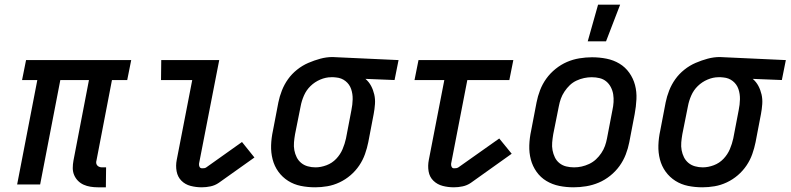

<svg xmlns="http://www.w3.org/2000/svg" viewBox="-20 -786 3368 818"><path d="M431 12H397Q381 12 365.5 9.5Q350 7 336.5 1Q323 -5 312.5 -15.5Q302 -26 296 -40Q290 -54 290 -70Q290 -86 293 -102L359 -445H237L151 0H53L139 -445H74L91 -530H539L522 -445H457L391 -102Q389 -96 390 -90.5Q391 -85 394.5 -81Q398 -77 403.5 -75Q409 -73 414 -73H432Z M840 12Q815 12 792 6Q769 0 753 -16Q737 -32 732.5 -56Q728 -80 733 -105L799 -445H666L667 -530H914L828 -89Q827 -82 830 -75.5Q833 -69 841 -69Q845 -69 850 -69.5Q855 -70 859 -73L1011 -181L1064 -115L912 -7Q896 4 877 8Q858 12 840 12Z M1323 12Q1291 12 1261.5 6Q1232 0 1207.5 -15.5Q1183 -31 1166 -54.5Q1149 -78 1141.5 -107Q1134 -136 1135 -167Q1136 -198 1143 -230L1166 -350Q1171 -375 1181 -400.5Q1191 -426 1207 -448.5Q1223 -471 1245.5 -489Q1268 -507 1293.5 -518Q1319 -529 1345 -536Q1371 -543 1397 -543Q1402 -543 1407 -542.5Q1412 -542 1417 -542L1678 -530L1661 -445L1537 -450Q1552 -437 1561 -420Q1570 -403 1574.5 -383.5Q1579 -364 1577.5 -342.5Q1576 -321 1572 -300L1549 -180Q1544 -155 1535 -129.5Q1526 -104 1510.5 -81Q1495 -58 1473.5 -39.5Q1452 -21 1426.5 -9Q1401 3 1374.5 7.5Q1348 12 1323 12ZM1324 -73Q1347 -73 1371 -82Q1395 -91 1412.5 -109.5Q1430 -128 1439.5 -150.5Q1449 -173 1454 -196L1477 -316Q1482 -340 1482.5 -363Q1483 -386 1476 -406.5Q1469 -427 1452 -440.5Q1435 -454 1412 -456L1401 -457H1391Q1368 -457 1344.5 -447Q1321 -437 1303 -419.5Q1285 -402 1275 -379Q1265 -356 1261 -334L1237 -214Q1234 -197 1232.5 -179.5Q1231 -162 1234 -146Q1237 -130 1244 -116Q1251 -102 1263 -92Q1275 -82 1291 -77.5Q1307 -73 1324 -73Z M1914 12Q1889 12 1866 6Q1843 0 1826.5 -16Q1810 -32 1806 -56Q1802 -80 1807 -105L1873 -445H1746L1763 -530H2167L2150 -445H1971L1902 -89Q1901 -82 1904 -75.5Q1907 -69 1914 -69Q1919 -69 1923.5 -69.5Q1928 -70 1933 -73L2107 -196L2160 -131L1986 -7Q1970 4 1951 8Q1932 12 1914 12Z M2424 12Q2392 12 2362.5 6Q2333 0 2308 -15Q2283 -30 2266 -54Q2249 -78 2241.5 -106.5Q2234 -135 2235 -166.5Q2236 -198 2243 -230L2266 -350Q2271 -376 2281 -402Q2291 -428 2307.5 -451Q2324 -474 2347 -492.5Q2370 -511 2395.5 -522Q2421 -533 2448.5 -537.5Q2476 -542 2502 -542Q2534 -542 2564 -536Q2594 -530 2619 -515Q2644 -500 2661 -476Q2678 -452 2685.5 -423.5Q2693 -395 2691.5 -363.5Q2690 -332 2684 -300L2661 -180Q2656 -154 2646 -128Q2636 -102 2619.5 -79Q2603 -56 2580 -37.5Q2557 -19 2531 -8Q2505 3 2477.5 7.5Q2450 12 2424 12ZM2426 -73Q2442 -73 2458 -76.5Q2474 -80 2490 -87.5Q2506 -95 2519 -107Q2532 -119 2542 -134Q2552 -149 2557.5 -164.5Q2563 -180 2566 -196L2589 -316Q2593 -334 2594 -351Q2595 -368 2592.5 -384Q2590 -400 2582.5 -414.5Q2575 -429 2563 -439Q2551 -449 2535 -453Q2519 -457 2501 -457Q2485 -457 2468.5 -453.5Q2452 -450 2436 -442.5Q2420 -435 2407.5 -423Q2395 -411 2385 -396Q2375 -381 2369.5 -365.5Q2364 -350 2361 -334L2337 -214Q2334 -196 2332.5 -179Q2331 -162 2334 -146Q2337 -130 2344 -115.5Q2351 -101 2363.5 -91Q2376 -81 2392 -77Q2408 -73 2426 -73ZM2484 -610 2528 -766H2622L2562 -610Z M2973 12Q2941 12 2911.5 6Q2882 0 2857.5 -15.5Q2833 -31 2816 -54.5Q2799 -78 2791.5 -107Q2784 -136 2785 -167Q2786 -198 2793 -230L2816 -350Q2821 -375 2831 -400.5Q2841 -426 2857 -448.5Q2873 -471 2895.5 -489Q2918 -507 2943.5 -518Q2969 -529 2995 -536Q3021 -543 3047 -543Q3052 -543 3057 -542.5Q3062 -542 3067 -542L3328 -530L3311 -445L3187 -450Q3202 -437 3211 -420Q3220 -403 3224.5 -383.5Q3229 -364 3227.5 -342.5Q3226 -321 3222 -300L3199 -180Q3194 -155 3185 -129.5Q3176 -104 3160.5 -81Q3145 -58 3123.5 -39.5Q3102 -21 3076.5 -9Q3051 3 3024.5 7.5Q2998 12 2973 12ZM2974 -73Q2997 -73 3021 -82Q3045 -91 3062.5 -109.5Q3080 -128 3089.5 -150.5Q3099 -173 3104 -196L3127 -316Q3132 -340 3132.5 -363Q3133 -386 3126 -406.5Q3119 -427 3102 -440.5Q3085 -454 3062 -456L3051 -457H3041Q3018 -457 2994.5 -447Q2971 -437 2953 -419.5Q2935 -402 2925 -379Q2915 -356 2911 -334L2887 -214Q2884 -197 2882.5 -179.5Q2881 -162 2884 -146Q2887 -130 2894 -116Q2901 -102 2913 -92Q2925 -82 2941 -77.5Q2957 -73 2974 -73Z"/></svg>

Font: Lode Dark Term
Style: Bold Italic
Weight: 700
Italic angle: -11°
Monospace: yes
Designer: Belleve Invis
Foundry: Belleve Invis
Version: Version 29.2.0